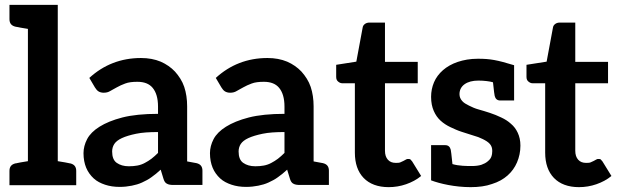

<svg xmlns="http://www.w3.org/2000/svg" viewBox="-20 -763 2551 791"><path d="M269 -90C268 -90 266 -90 263 -91C260 -92 255 -93 248 -94C241 -95 230 -97 218 -99V-743H95H19V-684C19 -667 27 -657 44 -653C45 -653 47 -652 50 -652C53 -652 58 -650 65 -649C72 -648 83 -646 95 -644V-99C83 -97 72 -95 65 -94C58 -93 53 -92 50 -91C47 -90 45 -90 44 -90C27 -86 19 -76 19 -59V0H95H218H294V-59C294 -76 286 -86 269 -90Z M789 -91C788 -91 784 -92 778 -93C772 -94 762 -96 751 -98V-325C751 -354 747 -381 739 -405C731 -429 717 -450 701 -468C685 -485 665 -499 642 -509C618 -519 591 -524 561 -524C478 -524 407 -496 348 -442L371 -403C375 -397 379 -391 385 -387C391 -383 399 -381 407 -381C417 -381 426 -383 434 -388C442 -393 451 -397 461 -403C471 -409 483 -414 496 -419C509 -424 526 -426 546 -426C574 -426 595 -418 609 -401C623 -384 631 -359 631 -324V-294C573 -294 523 -289 484 -279C445 -269 414 -256 390 -241C366 -226 349 -209 339 -190C329 -171 324 -151 324 -132C324 -109 328 -89 335 -72C342 -55 353 -40 366 -28C379 -16 395 -8 413 -2C431 4 451 7 473 7C491 7 508 5 523 2C538 -1 552 -5 565 -11C578 -17 592 -24 604 -33C617 -42 629 -52 642 -64L653 -28C656 -17 661 -9 668 -6C675 -2 684 -1 696 -1H738H751H814V-60C814 -77 806 -87 789 -91ZM631 -133C622 -124 613 -116 604 -109C595 -102 586 -97 577 -92C568 -87 557 -83 546 -81C535 -79 524 -78 511 -78C490 -78 474 -83 461 -92C448 -101 442 -117 442 -139C442 -150 445 -161 451 -170C457 -179 467 -187 482 -194C497 -201 517 -207 541 -212C565 -217 595 -219 631 -219Z M1310 -91C1309 -91 1305 -92 1299 -93C1293 -94 1283 -96 1272 -98V-325C1272 -354 1268 -381 1260 -405C1252 -429 1238 -450 1222 -468C1206 -485 1186 -499 1163 -509C1139 -519 1112 -524 1082 -524C999 -524 928 -496 869 -442L892 -403C896 -397 900 -391 906 -387C912 -383 920 -381 928 -381C938 -381 947 -383 955 -388C963 -393 972 -397 982 -403C992 -409 1004 -414 1017 -419C1030 -424 1047 -426 1067 -426C1095 -426 1116 -418 1130 -401C1144 -384 1152 -359 1152 -324V-294C1094 -294 1044 -289 1005 -279C966 -269 935 -256 911 -241C887 -226 870 -209 860 -190C850 -171 845 -151 845 -132C845 -109 849 -89 856 -72C863 -55 874 -40 887 -28C900 -16 916 -8 934 -2C952 4 972 7 994 7C1012 7 1029 5 1044 2C1059 -1 1073 -5 1086 -11C1099 -17 1113 -24 1125 -33C1138 -42 1150 -52 1163 -64L1174 -28C1177 -17 1182 -9 1189 -6C1196 -2 1205 -1 1217 -1H1259H1272H1335V-60C1335 -77 1327 -87 1310 -91ZM1152 -133C1143 -124 1134 -116 1125 -109C1116 -102 1107 -97 1098 -92C1089 -87 1078 -83 1067 -81C1056 -79 1045 -78 1032 -78C1011 -78 995 -83 982 -92C969 -101 963 -117 963 -139C963 -150 966 -161 972 -170C978 -179 988 -187 1003 -194C1018 -201 1038 -207 1062 -212C1086 -217 1116 -219 1152 -219Z M1581 8C1606 8 1630 4 1653 -4C1676 -12 1697 -23 1715 -38L1678 -98C1675 -102 1673 -104 1671 -106C1669 -108 1665 -108 1661 -108C1658 -108 1656 -108 1653 -106C1650 -104 1646 -102 1642 -100C1638 -98 1634 -96 1629 -94C1624 -92 1618 -92 1610 -92C1597 -92 1586 -96 1578 -105C1570 -114 1566 -126 1566 -142V-420H1701V-508H1566V-670H1502C1495 -670 1488 -668 1483 -664C1478 -660 1475 -656 1474 -649L1448 -509L1365 -496V-446C1365 -437 1368 -431 1373 -427C1378 -423 1383 -420 1390 -420H1442V-134C1442 -90 1454 -55 1478 -30C1502 -5 1537 8 1581 8Z M2113 -216C2106 -231 2097 -243 2085 -253C2073 -264 2060 -272 2045 -279C2030 -286 2014 -293 1998 -298C1982 -303 1967 -308 1952 -312C1937 -316 1924 -322 1912 -328C1900 -334 1891 -339 1884 -347C1877 -355 1873 -364 1873 -375C1873 -392 1880 -406 1894 -416C1908 -426 1927 -431 1951 -431C1974 -431 1998 -428 2011 -424C2015 -385 2017 -373 2018 -368C2021 -356 2028 -349 2041 -349H2082H2094H2098V-494H2099C2027 -516 1999 -521 1949 -521C1917 -521 1890 -516 1866 -508C1842 -500 1821 -488 1805 -474C1789 -460 1776 -443 1768 -424C1760 -405 1756 -385 1756 -364C1756 -341 1760 -322 1767 -306C1774 -290 1783 -277 1795 -266C1807 -255 1821 -246 1836 -239C1851 -232 1866 -225 1882 -220C1898 -215 1914 -210 1929 -205C1944 -201 1957 -196 1969 -190C1981 -184 1991 -178 1998 -170C2005 -162 2008 -153 2008 -141C2008 -133 2007 -125 2004 -117C2001 -109 1996 -104 1989 -98C1982 -92 1974 -88 1963 -84C1953 -81 1940 -79 1925 -79C1903 -79 1871 -79 1844 -87C1840 -127 1838 -141 1837 -146C1834 -158 1827 -165 1814 -165H1773H1761H1756V-70V-20C1793 -6 1855 8 1919 8C1952 8 1982 4 2007 -5C2033 -13 2054 -25 2071 -40C2088 -55 2101 -73 2110 -94C2119 -115 2124 -138 2124 -163C2124 -184 2120 -201 2113 -216Z M2365 8C2390 8 2414 4 2437 -4C2460 -12 2481 -23 2499 -38L2462 -98C2459 -102 2457 -104 2455 -106C2453 -108 2449 -108 2445 -108C2442 -108 2440 -108 2437 -106C2434 -104 2430 -102 2426 -100C2422 -98 2418 -96 2413 -94C2408 -92 2402 -92 2394 -92C2381 -92 2370 -96 2362 -105C2354 -114 2350 -126 2350 -142V-420H2485V-508H2350V-670H2286C2279 -670 2272 -668 2267 -664C2262 -660 2259 -656 2258 -649L2232 -509L2149 -496V-446C2149 -437 2152 -431 2157 -427C2162 -423 2167 -420 2174 -420H2226V-134C2226 -90 2238 -55 2262 -30C2286 -5 2321 8 2365 8Z"/></svg>

Font: SVN-Aleo
Style: Bold
Weight: 700
Designer: Alessio Laiso
Version: Version 1.2.2